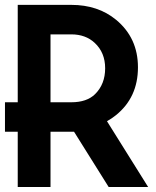

<svg xmlns="http://www.w3.org/2000/svg" viewBox="-20 -752 626 772"><path d="M51.3 0V-222.2H0V-340.8H51.3V-732.4H266.6Q374 -732.4 446.8 -672.4Q534.7 -599.6 534.7 -481.4Q534.7 -359.9 445.8 -288.6Q428.7 -274.9 410.2 -264.6L575.7 0H417L277.8 -222.2H183.1V0ZM266.6 -340.8Q329.1 -340.8 362.3 -373.5Q402.8 -413.6 402.8 -477.5Q402.8 -540.5 360.8 -579.6Q324.2 -613.8 266.6 -613.8H183.1V-340.8Z"/></svg>

Font: Consola Mono
Style: Bold
Weight: 700
Monospace: yes
Designer: Wojciech Kalinowski "wmk69" (wmk69@o2.pl)
Foundry: Wojciech Kalinowski "wmk69" (wmk69@o2.pl)
Version: Version 2.1.0